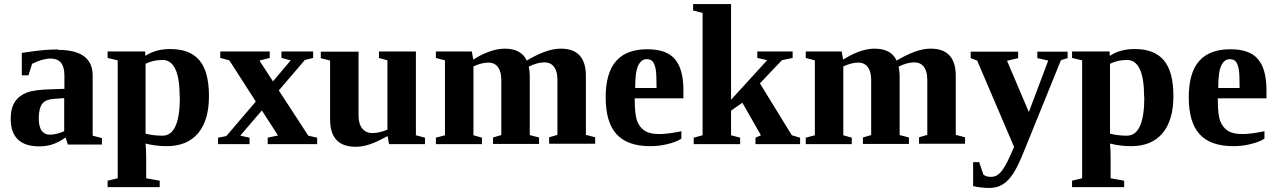

<svg xmlns="http://www.w3.org/2000/svg" viewBox="-20 -714 6316 951"><path d="M267 -469V-467Q439 -467 439 -340V-42L485 -30V2H316L305 -33Q267 -7 237 2Q207 11 175 11Q33 11 33 -126Q33 -178 54 -210Q75 -241 114 -256Q152 -270 239 -272L299 -274V-341Q299 -424 231 -424Q191 -424 139 -398L121 -341H88V-452Q170 -464 196 -466Q230 -469 267 -469ZM298 -228 255 -225Q208 -223 190 -201Q172 -178 172 -127Q172 -86 187 -66Q202 -47 226 -47Q258 -47 298 -64Z M700 -436H698Q751 -472 825 -471Q921 -471 968 -415Q1015 -359 1015 -238Q1015 -118 961 -54Q907 10 806 10Q752 10 701 -3Q704 28 704 69V169L771 181V213H513V181L563 169V-415L513 -427V-459H699ZM871 -234H870Q870 -417 785 -417Q739 -417 701 -398V-52Q740 -42 785 -42Q871 -42 871 -234Z M1071 -427V-459H1316V-427L1265 -414L1332 -311L1420 -415L1374 -427V-459H1531V-427L1490 -417L1361 -266L1507 -42L1551 -32V0H1306V-32L1357 -43L1277 -167L1170 -42L1216 -32V0H1060V-32L1101 -40L1247 -211L1116 -415Z M1900 -40 1865 -22Q1797 13 1742 13Q1615 13 1615 -122V-414L1569 -426V-458H1756V-141Q1756 -100 1774 -78Q1792 -55 1824 -55Q1860 -55 1899 -72V-415L1857 -427V-459H2040V-44L2085 -32V0H1907Z M2324 -419 2357 -438Q2425 -473 2480 -473Q2562 -473 2589 -414Q2690 -474 2758 -473Q2882 -473 2882 -338V-46L2928 -34V-2H2700V-34L2741 -46V-319Q2741 -360 2725 -382Q2708 -405 2677 -405Q2641 -405 2599 -384Q2604 -361 2604 -337V-45L2650 -33V-1H2422V-33L2463 -45V-318Q2463 -359 2447 -381Q2430 -404 2399 -404Q2366 -404 2325 -385V-44L2367 -32V0H2139V-32L2184 -44V-415L2139 -427V-459H2317Z M3186 -470H3188Q3281 -470 3323 -421Q3365 -372 3365 -267V-227H3124V-219Q3124 -146 3136 -114Q3148 -83 3174 -66Q3199 -50 3246 -50Q3287 -50 3355 -64V-27Q3328 -10 3285 0Q3244 10 3201 10Q3088 10 3034 -49Q2980 -108 2980 -232Q2980 -352 3031 -411Q3082 -470 3186 -470ZM3183 -421H3184Q3156 -421 3141 -389Q3126 -358 3126 -278H3232Q3232 -346 3228 -370Q3223 -397 3213 -409Q3203 -421 3183 -421Z M3601 -220 3780 -416 3731 -427V-459H3906V-427L3853 -416L3744 -301L3902 -44L3943 -32V0H3722V-32L3749 -44L3657 -205L3601 -166V-44L3646 -32V0H3416V-32L3460 -44V-650L3413 -662V-694H3601Z M4156 -419 4189 -438Q4257 -473 4312 -473Q4394 -473 4421 -414Q4522 -474 4590 -473Q4714 -473 4714 -338V-46L4760 -34V-2H4532V-34L4573 -46V-319Q4573 -360 4557 -382Q4540 -405 4509 -405Q4473 -405 4431 -384Q4436 -361 4436 -337V-45L4482 -33V-1H4254V-33L4295 -45V-318Q4295 -359 4279 -381Q4262 -404 4231 -404Q4198 -404 4157 -385V-44L4199 -32V0H3971V-32L4016 -44V-415L3971 -427V-459H4149Z M5003 14 4820 -414 4788 -426V-458H5023V-426L4968 -413L5076 -159L5172 -414L5118 -426V-458H5268V-426L5235 -416L5054 30Q5022 110 4999 145Q4975 182 4947 199Q4919 217 4881 217Q4841 217 4800 208V89H4830L4851 151Q4865 162 4887 162Q4907 162 4920 153Q4934 144 4946 127Q4957 112 4970 86Q4982 62 5003 14Z M5477 -436H5475Q5528 -472 5602 -471Q5698 -471 5745 -415Q5792 -359 5792 -238Q5792 -118 5738 -54Q5684 10 5583 10Q5529 10 5478 -3Q5481 28 5481 69V169L5548 181V213H5290V181L5340 169V-415L5290 -427V-459H5476ZM5648 -234H5647Q5647 -417 5562 -417Q5516 -417 5478 -398V-52Q5517 -42 5562 -42Q5648 -42 5648 -234Z M6074 -470H6076Q6169 -470 6211 -421Q6253 -372 6253 -267V-227H6012V-219Q6012 -146 6024 -114Q6036 -83 6062 -66Q6087 -50 6134 -50Q6175 -50 6243 -64V-27Q6216 -10 6173 0Q6132 10 6089 10Q5976 10 5922 -49Q5868 -108 5868 -232Q5868 -352 5919 -411Q5970 -470 6074 -470ZM6071 -421H6072Q6044 -421 6029 -389Q6014 -358 6014 -278H6120Q6120 -346 6116 -370Q6111 -397 6101 -409Q6091 -421 6071 -421Z"/></svg>

Font: Libra Serif Modern
Style: Bold
Weight: 700
Designer: Stefan Peev, Context Ltd
Foundry: Ascender Corporation
Version: Version 1.000